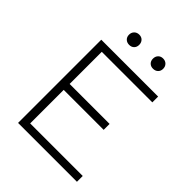

<svg xmlns="http://www.w3.org/2000/svg" viewBox="-232 -954 1077 1077"><g transform="rotate(45 306.0 -415.5)"><path d="M205.5 -819.5Q217 -831 235 -831Q253 -831 264 -819.5Q275 -808 275 -790Q275 -772 264 -761Q253 -750 235 -750Q217 -750 205.5 -761Q194 -772 194 -790Q194 -808 205.5 -819.5ZM395 -819.5Q406 -831 424 -831Q442 -831 453.5 -819.5Q465 -808 465 -790Q465 -772 453.5 -761Q442 -750 424 -750Q406 -750 395 -761Q384 -772 384 -790Q384 -808 395 -819.5ZM104 0V-660H555V-614H154V-359H471V-312H154V-46H571V0Z"/></g></svg>

Font: Elaine Sans Light
Style: Regular
Weight: 300
Designer: Wei Huang
Foundry: Wei Huang
Version: Version 2.001;December 24, 2019;FontCreator 12.0.0.2547 64-b